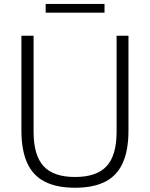

<svg xmlns="http://www.w3.org/2000/svg" viewBox="-20 -916 738 946"><path d="M350 9Q259 9 200.5 -21Q142 -51 113.8 -113.5Q85.5 -176 85.5 -273V-740H145.5V-266Q145.5 -151 194.5 -97.5Q243.5 -44 350 -44Q456.5 -44 505.5 -97.5Q554.5 -151 554.5 -266V-740H613V-273Q613 -176 585 -113.5Q557 -51 498.8 -21Q440.5 9 350 9ZM205 -853.5V-896.5H495V-853.5Z"/></svg>

Font: Encode Sans SC Condensed Thin Light
Style: Regular
Weight: 300
Version: Version 3.002